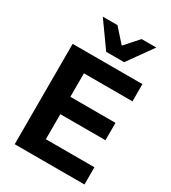

<svg xmlns="http://www.w3.org/2000/svg" viewBox="-222 -1054 1043 1168"><g transform="rotate(30 299.5 -470.0)"><path d="M72 0V-705H562V-584H221V-419H538V-297H221V-121H562V0ZM273 -765 148 -940H251L336 -845L421 -940H524L399 -765Z"/></g></svg>

Font: Mulish ExtraBold
Style: Regular
Weight: 800
Designer: Vernon Adams
Foundry: Vernon Adams
Version: Version 3.603; ttfautohint (v1.8.3)